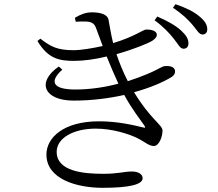

<svg xmlns="http://www.w3.org/2000/svg" viewBox="-20 -846 1040 918"><path d="M810 -662C831 -636 841 -613 857 -613C872 -613 881 -622 881 -639C881 -659 871 -677 846 -700C821 -723 783 -745 732 -767L719 -749C762 -718 790 -687 810 -662ZM899 -729C921 -704 931 -681 948 -681C962 -681 971 -690 971 -706C971 -727 960 -746 933 -768C909 -789 871 -808 819 -826L807 -809C853 -778 877 -754 899 -729ZM663 -237C616 -248 544 -266 453 -266C284 -266 202 -188 202 -107C202 10 346 52 471 52C600 52 662 36 662 6C662 -13 641 -26 611 -26C572 -26 548 -15 473 -15C378 -15 251 -27 251 -120C251 -186 331 -231 438 -231C520 -231 599 -204 636 -186C676 -166 691 -148 716 -148C740 -148 757 -191 757 -222C757 -249 699 -276 621 -405C697 -426 757 -452 794 -474C813 -484 817 -495 817 -505C817 -525 795 -532 770 -530C754 -530 743 -516 679 -490C653 -479 623 -468 591 -458C567 -505 550 -548 537 -587C618 -610 687 -638 708 -651C723 -661 730 -670 730 -680C729 -699 703 -705 680 -705C664 -705 625 -671 521 -640C511 -679 505 -719 499 -751C494 -779 456 -787 420 -787C390 -787 367 -778 338 -761L342 -742C359 -743 376 -744 393 -743C424 -741 433 -730 441 -707L471 -626C421 -615 367 -606 331 -606C252 -606 222 -624 173 -661L159 -650C211 -563 266 -555 335 -555C383 -555 438 -563 490 -576C509 -529 528 -485 546 -446C483 -429 411 -418 340 -418C229 -418 216 -458 278 -513L261 -528C152 -452 192 -365 332 -365C420 -365 502 -376 574 -392C612 -322 653 -271 670 -246C676 -236 676 -233 663 -237Z"/></svg>

Font: Source Han Serif KR
Style: Regular
Weight: 400
Designer: Ryoko NISHIZUKA 西塚涼子 (kana & ideographs); Frank Grießhammer (Latin, Greek & Cyrillic); Wenlong ZHANG 张文龙 (bopomofo); San
Foundry: Adobe
Version: Version 2.001;hotconv 1.1.0;makeotfexe 2.6.0